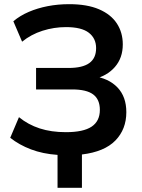

<svg xmlns="http://www.w3.org/2000/svg" viewBox="-20 -735 682 921"><path d="M256 166V8Q185 3 128.5 -18.5Q72 -40 29 -74L71 -173Q115 -137 170.5 -119Q226 -101 296 -101Q380 -101 419.5 -127.5Q459 -154 459 -208Q459 -258 427 -282Q395 -306 326 -306H153V-409H309Q376 -409 408.5 -432.5Q441 -456 441 -504Q441 -551 406 -578Q371 -605 297 -605Q239 -605 184 -587.5Q129 -570 86 -535L44 -633Q76 -660 118 -678Q160 -696 209 -705.5Q258 -715 312 -715Q398 -715 455 -690.5Q512 -666 540.5 -622.5Q569 -579 569 -522Q569 -457 531 -413.5Q493 -370 428 -355L426 -370Q501 -360 543.5 -315.5Q586 -271 586 -197Q586 -115 533.5 -61Q481 -7 373 6V166Z"/></svg>

Font: Nunito Sans 11pt
Style: Bold
Weight: 700
Version: Version 3.101;gftools[0.9.27]